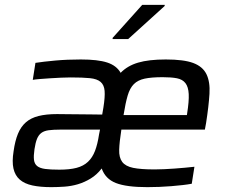

<svg xmlns="http://www.w3.org/2000/svg" viewBox="-20 -763 934 791"><path d="M29 0ZM191 8Q146 8 113.5 1Q81 -6 61.5 -23Q42 -40 35.5 -68.5Q29 -97 36 -140Q42 -183 54 -212Q66 -241 86.5 -259Q107 -277 138.5 -285Q170 -293 215 -293Q234 -293 261 -292.5Q288 -292 315.5 -292Q343 -292 366.5 -291.5Q390 -291 401 -291L406 -320Q413 -364 411 -388.5Q409 -413 394.5 -425.5Q380 -438 350.5 -441Q321 -444 271 -444Q254 -444 231.5 -443Q209 -442 186.5 -440.5Q164 -439 145 -437.5Q126 -436 115 -434L126 -504Q158 -509 207 -513.5Q256 -518 313 -518Q383 -518 421.5 -505.5Q460 -493 477 -463Q505 -492 549 -505Q593 -518 663 -518Q737 -518 776 -503.5Q815 -489 830.5 -457.5Q846 -426 843 -376.5Q840 -327 829 -256L824 -229H480Q472 -178 471 -146Q470 -114 483.5 -96Q497 -78 528.5 -71.5Q560 -65 617 -65Q635 -65 656 -66Q677 -67 698.5 -68.5Q720 -70 741.5 -72Q763 -74 781 -76L770 -6Q754 -3 732 -0.5Q710 2 685.5 4Q661 6 636 7Q611 8 587 8Q501 8 457.5 -9Q414 -26 399 -69Q379 -43 353.5 -27.5Q328 -12 301 -4Q274 4 245.5 6Q217 8 191 8ZM750 -289 751 -296Q759 -346 757.5 -375.5Q756 -405 744 -420.5Q732 -436 709 -440.5Q686 -445 650 -445Q604 -445 576 -439Q548 -433 531.5 -416.5Q515 -400 506 -369.5Q497 -339 489 -289ZM224 -64Q267 -64 295.5 -71.5Q324 -79 342.5 -96.5Q361 -114 371.5 -141.5Q382 -169 388 -209L392 -229H228Q200 -229 181 -226.5Q162 -224 150.5 -215.5Q139 -207 132.5 -191Q126 -175 122 -148Q118 -121 120 -104.5Q122 -88 133 -79Q144 -70 166 -67Q188 -64 224 -64ZM444 -602ZM444 -602V-607L566 -743H659L658 -738L508 -602Z"/></svg>

Font: Azeri Sans
Style: Italic
Weight: 400
Designer: Hector Gatti & Omnibus-Type (original fonts) / Cristiano Sobral (main changes and remastering)
Foundry: Omnibus-Type
Version: Version 0.07;August 21, 2020;FontCreator 13.0.0.2681 64-bit;